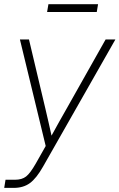

<svg xmlns="http://www.w3.org/2000/svg" viewBox="-38 -707 579 931"><path d="M-17.6 204.1 -11.2 164.6H34.7Q68.4 164.6 88.4 148.9Q108.4 133.3 135.3 86.4L183.6 1L58.6 -515.6H102.5L181.6 -182.1Q189.5 -148.9 197 -115.7Q204.6 -82.5 211.9 -49.3Q230 -82.5 248.5 -115.7Q267.1 -148.9 286.1 -182.1L474.1 -515.6H521.5L170.9 100.6Q138.7 157.7 106.9 180.9Q75.2 204.1 28.3 204.1ZM437.5 -686.5 431.2 -648.9H190.4L196.8 -686.5Z"/></svg>

Font: Inter Display ExtraLight
Style: Italic
Weight: 200
Italic angle: -9.39999°
Designer: Rasmus Andersson
Foundry: rsms
Version: Version 4.000;git-a52131595